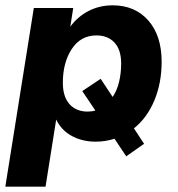

<svg xmlns="http://www.w3.org/2000/svg" viewBox="-22 -521 667 721"><path d="M-2 180 105 -491H253L242 -421Q270 -459 311 -480Q352 -501 401 -501Q485 -501 535 -444Q585 -387 585 -289Q585 -209 557.5 -143.5Q530 -78 481 -39L519 19L452 66L408 0Q374 11 337 11Q288 11 248.5 -10Q209 -31 189 -72L149 180ZM307 -102Q323 -102 336 -106L287 -179L356 -225L401 -157Q417 -180 425 -213Q433 -246 433 -282Q433 -334 408 -361Q383 -388 340 -388Q281 -388 247.5 -337Q214 -286 214 -210Q214 -158 239 -130Q264 -102 307 -102Z"/></svg>

Font: Nunito Sans ExtraBold
Style: Italic
Weight: 800
Italic angle: -9°
Designer: Vernon Adams
Foundry: Vernon Adams
Version: Version 3.006; ttfautohint (v1.8.3)